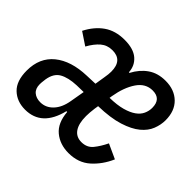

<svg xmlns="http://www.w3.org/2000/svg" viewBox="-134 -690 865 865"><g transform="rotate(45 298.5 -258.0)"><path d="M116 12Q64 12 30.5 -20Q-3 -52 -3 -118Q-3 -200 52.5 -245Q108 -290 205 -293L258 -295L266 -345Q268 -356 269 -366Q270 -376 270 -384Q270 -456 206 -456Q173 -456 150 -436.5Q127 -417 107 -381L47 -421Q73 -472 113 -500Q153 -528 211 -528Q268 -528 297 -503Q326 -478 328 -438H332Q354 -480 388.5 -504Q423 -528 472 -528Q529 -528 563.5 -494.5Q598 -461 598 -402Q598 -373 586.5 -343.5Q575 -314 546 -290Q517 -266 466.5 -250Q416 -234 338 -232L335 -213Q333 -199 332 -185.5Q331 -172 331 -162Q331 -114 348.5 -89Q366 -64 399 -64Q434 -64 454 -88.5Q474 -113 491 -148L561 -116Q537 -61 496 -24.5Q455 12 393 12Q338 12 300.5 -19Q263 -50 258 -115H253Q222 12 116 12ZM141 -60Q176 -60 201.5 -87Q227 -114 235 -162L247 -231L203 -230Q152 -228 122 -211Q92 -194 85 -149Q83 -135 82.5 -127.5Q82 -120 82 -116Q82 -88 98.5 -74Q115 -60 141 -60ZM462 -456Q417 -456 389 -414.5Q361 -373 350 -308L348 -295Q396 -296 428 -305Q460 -314 479.5 -328Q499 -342 507.5 -360.5Q516 -379 516 -399Q516 -456 462 -456Z"/></g></svg>

Font: IBM Plex Mono Medm
Style: Italic
Weight: 500
Italic angle: -9°
Monospace: yes
Designer: Mike Abbink, Paul van der Laan, Pieter van Rosmalen
Foundry: Bold Monday
Version: Version 2.3